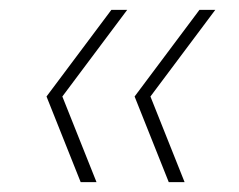

<svg xmlns="http://www.w3.org/2000/svg" viewBox="-20 -481 482 388"><path d="M143 -113 74 -286 205 -461H237L106 -286L175 -113ZM321 -113 252 -286 383 -461H415L284 -286L353 -113Z"/></svg>

Font: Celebes Thin
Style: Italic
Weight: 250
Italic angle: -10°
Designer: Anugrah Pasau
Foundry: Lafontype
Version: Version 1.000; ttfautohint (v1.8.4)